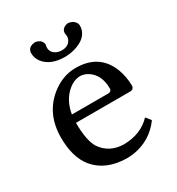

<svg xmlns="http://www.w3.org/2000/svg" viewBox="-155 -721 763 829"><g transform="rotate(-30 226.5 -306.5)"><path d="M347.2 -589.8Q347.2 -537.1 286.6 -514.2Q257.8 -503.4 225.1 -502.9Q151.9 -502.9 119.1 -546.4Q105 -566.4 105 -589.8Q105 -613.8 130.9 -621.1Q137.7 -622.6 144 -623Q173.8 -617.7 178.2 -592.8Q177.7 -587.4 176.8 -585Q175.8 -581.1 175.8 -577.1Q175.8 -549.3 204.6 -538.1Q214.4 -534.2 226.1 -534.2Q260.3 -534.2 272.5 -560.5Q275.9 -568.4 275.9 -576.2Q275.4 -582.5 274.9 -585Q273.9 -587.9 273.9 -591.8Q273.9 -612.8 296.9 -621.1Q303.2 -623 309.1 -623Q342.8 -617.2 347.2 -589.8ZM125 -272.9H309.1Q322.3 -274.9 323.2 -287.1Q323.2 -359.4 273.4 -388.7Q255.9 -398.4 238.8 -398.9Q203.1 -398.9 169.9 -366.2Q134.8 -331.1 125 -272.9ZM392.1 -104 412.1 -79.1Q359.4 -6.8 271 7.3Q253.9 9.8 237.8 9.8Q133.8 8.8 79.1 -56.2Q34.2 -110.8 34.2 -209Q34.2 -328.1 119.1 -395.5Q174.8 -439 238.8 -439Q357.9 -439 397.5 -333.5Q411.6 -294.4 412.1 -250Q410.2 -233.9 394 -232.9H122.1Q122.6 -144 146 -106Q183.6 -50.3 254.9 -48.8Q341.3 -49.8 392.1 -104Z"/></g></svg>

Font: Linux Biolinum O
Style: Regular
Weight: 400
Designer: Philipp H. Poll
Foundry: Philipp H. Poll
Version: Version 1.0.4